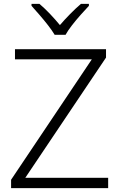

<svg xmlns="http://www.w3.org/2000/svg" viewBox="-20 -967 615 987"><path d="M536 0H37V-43L452 -662H57V-714H525V-671L110 -53H536ZM437 -947V-937Q418 -917 394.5 -890.5Q371 -864 350 -837Q329 -810 317 -788H261Q248 -810 227 -837Q206 -864 183 -890.5Q160 -917 142 -937V-947H183Q210 -924 237.5 -895Q265 -866 288 -838Q312 -866 340.5 -895Q369 -924 396 -947Z"/></svg>

Font: Noto Sans Cherokee Light
Style: Regular
Weight: 300
Designer: Monotype Design Team
Foundry: Monotype Imaging Inc.
Version: Version 2.001; ttfautohint (v1.8.4.7-5d5b)